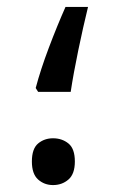

<svg xmlns="http://www.w3.org/2000/svg" viewBox="-20 -520 384 554"><path d="M90 -255 83 -266Q97 -319 121 -382.5Q145 -446 169 -500H234Q220 -443 206 -375.5Q192 -308 184 -255ZM133 14Q108 14 90 -2Q72 -18 72 -54Q72 -91 90 -106Q108 -121 133 -121Q159 -121 177.5 -106Q196 -91 196 -54Q196 -18 177.5 -2Q159 14 133 14Z"/></svg>

Font: TSCustom
Style: Regular
Weight: 400
Designer: Monotype Design Team
Foundry: Monotype Imaging Inc.
Version: Version 2.004; ttfautohint (v1.8.3) -l 8 -r 50 -G 200 -x 14 